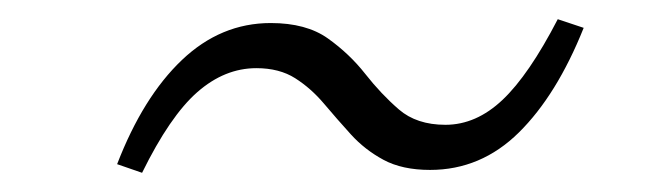

<svg xmlns="http://www.w3.org/2000/svg" viewBox="-20 -466 694 200"><path d="M128 -286 102 -295Q129 -365 169.5 -403.5Q210 -442 262 -442Q299 -442 321.5 -426Q344 -410 360.5 -389Q377 -368 395.5 -352Q414 -336 444 -336Q476 -336 503.5 -362Q531 -388 561 -446L588 -437Q560 -367 520.5 -328Q481 -289 428 -289Q399 -289 379.5 -299.5Q360 -310 345.5 -326Q331 -342 317.5 -358Q304 -374 287.5 -384.5Q271 -395 247 -395Q214 -395 185.5 -370Q157 -345 128 -286Z"/></svg>

Font: Savate ExtraLight
Style: Italic
Weight: 200
Italic angle: -11°
Designer: Max Esnée
Foundry: Plomb Type
Version: Version 2.000